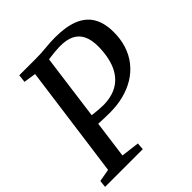

<svg xmlns="http://www.w3.org/2000/svg" viewBox="-205 -887 1022 1022"><g transform="rotate(-45 306.5 -375.5)"><path d="M-1.4 0 2.9 -40 73.8 -52.7 160 -688.1 90.7 -698.7 95.7 -743H221.3Q262.9 -743 299 -747Q335.1 -751 373.6 -751Q454.1 -751 507 -729.8Q559.8 -708.6 586.2 -665.7Q612.6 -622.8 614 -558.3Q615.3 -500.8 600.3 -453.7Q585.3 -406.5 556.8 -370.5Q528.3 -334.5 488.6 -310Q448.8 -285.6 400.2 -273.2Q351.7 -260.7 296.9 -260.7Q281.9 -260.7 259.4 -261.4Q236.8 -262.1 216.5 -263Q196.1 -263.9 187.2 -264.4L188.5 -324.6Q203.8 -321.9 224.5 -319.3Q245.2 -316.8 265.6 -315.2Q286.1 -313.6 300.6 -313.6Q340.3 -314 372.2 -324.2Q404.1 -334.4 428.2 -354.4Q452.4 -374.4 468.6 -403.5Q484.7 -432.6 493 -470.1Q501.4 -507.7 501.9 -553.1Q502.2 -602.4 486.8 -635.2Q471.3 -668 438.6 -684.2Q405.8 -700.3 353.7 -699.3Q336.9 -698.9 316 -697Q295.1 -695.1 274.1 -691.9Q253 -688.6 235.3 -683.6L272.7 -728.9L182.2 -52.7L285.4 -40L282.4 0Z"/></g></svg>

Font: Merriweather 7pt Light
Style: Italic
Weight: 300
Italic angle: -7.8°
Designer: Eben Sorkin
Foundry: Eben Sorkin
Version: Version 2.200;gftools[0.9.31]